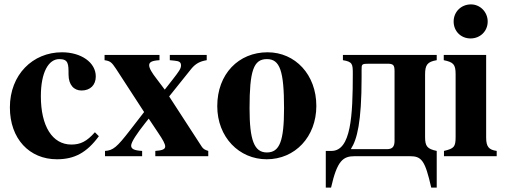

<svg xmlns="http://www.w3.org/2000/svg" viewBox="-20 -711 2303 874"><path d="M412 -109C375 -67 346 -53 305 -53C218 -53 166 -137 166 -273C166 -382 201 -442 250 -442C292 -442 292 -419 292 -372C292 -324 317 -299 351 -299C391 -299 416 -324 416 -363C416 -427 349 -473 262 -473C129 -473 25 -371 25 -222C25 -79 114 14 239 14C319 14 375 -16 430 -91Z M928 -24C912 -29 905 -33 898 -44L750 -272L851 -398C870 -421 890 -432 921 -437V-461H753V-437L773 -435C796 -433 804 -428 804 -413C804 -398 793 -384 766 -349L730 -303L693 -352C672 -379 659 -400 659 -414C659 -428 671 -435 706 -437V-461H456V-437C482 -433 488 -428 508 -398L636 -201L571 -117C513 -42 495 -26 458 -24V0H627V-24C591 -26 577 -33 577 -48C577 -64 603 -103 641 -151L657 -171L699 -108C722 -74 732 -56 732 -44C732 -32 719 -26 687 -24V0H928Z M1198 -473C1066 -473 969 -374 969 -228C969 -86 1069 14 1194 14C1323 14 1420 -88 1420 -229C1420 -371 1324 -473 1198 -473ZM1195 -442C1254 -442 1273 -389 1273 -218C1273 -69 1253 -17 1195 -17C1137 -17 1116 -73 1116 -218C1116 -389 1134 -442 1195 -442Z M1463 -24V143H1487C1515 19 1542 0 1595 0H1846C1899 0 1915 19 1943 143H1968V-24C1925 -33 1915 -45 1915 -87V-372C1915 -415 1925 -430 1968 -437V-461H1541V-437C1585 -430 1586 -419 1586 -375C1586 -185 1578 -24 1489 -24ZM1626 -393C1626 -419 1626 -421 1661 -421H1742C1770 -421 1776 -416 1776 -387V-70C1776 -44 1767 -32 1741 -32H1578V-34C1605 -76 1626 -154 1626 -358Z M2193 -461H2000V-437C2044 -428 2054 -418 2054 -373V-88C2054 -42 2047 -35 2001 -24V0H2241V-24C2206 -29 2193 -42 2193 -85ZM2124 -691C2079 -691 2045 -657 2045 -613C2045 -569 2078 -536 2122 -536C2166 -536 2200 -569 2200 -613C2200 -656 2166 -691 2124 -691Z"/></svg>

Font: XITS
Style: Bold
Weight: 700
Designer: MicroPress Inc., with final additions and corrections provided by Coen Hoffman, Elsevier (retired)
Version: Version 1.107